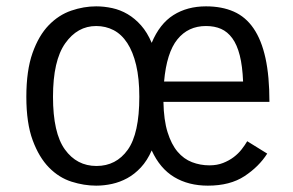

<svg xmlns="http://www.w3.org/2000/svg" viewBox="-20 -575 924 605"><path d="M63 -270Q63 -353 82.5 -408Q102 -463 133.5 -495.5Q165 -528 204.5 -541.5Q244 -555 283 -555Q308 -555 333.5 -549.5Q359 -544 382 -530.5Q405 -517 424.5 -495Q444 -473 458 -440Q483 -500 526.5 -527.5Q570 -555 629 -555Q679 -555 716.5 -538.5Q754 -522 779 -485.5Q804 -449 816.5 -392Q829 -335 829 -254H495Q496 -197 508 -158.5Q520 -120 539.5 -97Q559 -74 585 -64Q611 -54 640 -54Q664 -54 683 -61.5Q702 -69 716.5 -80Q731 -91 741.5 -104.5Q752 -118 759 -130L822 -91Q796 -50 750.5 -20Q705 10 635 10Q574 10 529 -17Q484 -44 458 -101Q444 -69 424 -47.5Q404 -26 381 -13.5Q358 -1 333 4.5Q308 10 283 10Q245 10 205.5 -2.5Q166 -15 134.5 -47Q103 -79 83 -133Q63 -187 63 -270ZM147 -270Q147 -156 184.5 -104Q222 -52 284 -52Q346 -52 382.5 -103Q419 -154 419 -270Q419 -328 409 -370Q399 -412 381 -439.5Q363 -467 338 -480Q313 -493 283 -493Q224 -493 185.5 -438.5Q147 -384 147 -270ZM629 -493Q573 -493 539 -451Q505 -409 497 -318H746Q744 -367 735.5 -400.5Q727 -434 712 -454.5Q697 -475 676.5 -484Q656 -493 629 -493Z"/></svg>

Font: Carrois Gothic
Style: Regular
Weight: 400
Designer: Ralph du Carrois
Foundry: Ralph du Carrois
Version: Version 1.001